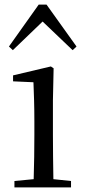

<svg xmlns="http://www.w3.org/2000/svg" viewBox="-20 -818 372 838"><path d="M297 -599 314 -615 183 -798H149L19 -615L36 -599L166 -724ZM126 0H290V-28L213 -36C212 -92 211 -175 211 -229V-380L214 -520L202 -528L37 -489V-463L126 -459C128 -409 130 -356 130 -289V-229C130 -175 129 -92 127 -36L43 -28V0Z"/></svg>

Font: Source Han Serif CN
Style: Regular
Weight: 400
Designer: Ryoko NISHIZUKA 西塚涼子 (kana & ideographs); Frank Grießhammer (Latin, Greek & Cyrillic); Wenlong ZHANG 张文龙 (bopomofo); San
Foundry: Adobe
Version: Version 2.003;hotconv 1.1.1;makeotfexe 2.6.0